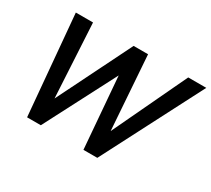

<svg xmlns="http://www.w3.org/2000/svg" viewBox="-133 -921 1264 1151"><g transform="rotate(30 499.0 -345.0)"><path d="M95 -690H214L242 -180L495 -690H595L631 -179L873 -690H998L642 0H546L506 -492L251 0H156Z"/></g></svg>

Font: Radio Canada Medium
Style: Italic
Weight: 500
Italic angle: -12°
Designer: Charles Daoud, Etienne Aubert Bonn, Alexandre Saumier Demers, Jacques Le Bailly
Foundry: Radio-Canada
Version: Version 2.104; ttfautohint (v1.8.4.7-5d5b);gftools[0.9.28.de